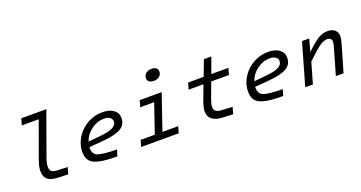

<svg xmlns="http://www.w3.org/2000/svg" viewBox="-41 -1363 3766 2005"><g transform="rotate(-20 1842.0 -361.0)"><path d="M200 -123Q200 -149 207 -179.5Q214 -210 230 -254L369 -638H181L202 -710H480L312 -243Q298 -204 293 -182Q288 -160 288 -139Q288 -104 306.5 -88Q325 -72 369 -70L483 -66L462 8L352 4Q273 2 236.5 -28.5Q200 -59 200 -123Z M1030 -62 1009 7Q938 7 886 2.5Q834 -2 798 -12Q735 -28 707.5 -63Q680 -98 680 -163Q680 -224 707.5 -283Q735 -342 784 -388Q832 -432 891.5 -456Q951 -480 1016 -480Q1095 -480 1140.5 -446.5Q1186 -413 1186 -355Q1186 -282 1125.5 -245.5Q1065 -209 933 -197L767 -183Q767 -180 767 -177Q767 -174 767 -171Q767 -102 821.5 -83Q876 -64 1030 -62ZM1099 -350Q1099 -377 1075 -394Q1051 -411 1011 -411Q934 -411 868.5 -362.5Q803 -314 779 -241L931 -256Q1016 -265 1057.5 -288Q1099 -311 1099 -350Z M1724 -677Q1724 -644 1700 -623.5Q1676 -603 1637 -603Q1604 -603 1586 -617Q1568 -631 1568 -657Q1568 -688 1592 -709Q1616 -730 1655 -730Q1688 -730 1706 -716.5Q1724 -703 1724 -677ZM1275 0 1296 -72H1453L1563 -393H1408L1429 -465H1673L1538 -72H1713L1693 0Z M2197 -393 2136 -229Q2125 -199 2119.5 -177Q2114 -155 2114 -138Q2114 -107 2133.5 -91.5Q2153 -76 2194 -74L2316 -67L2296 7L2190 3Q2107 0 2066 -31.5Q2025 -63 2025 -123Q2025 -144 2032 -172Q2039 -200 2053 -239L2111 -393H1946L1967 -465H2139L2205 -638H2288L2224 -465H2414L2394 -393Z M2872 -62 2851 7Q2780 7 2728 2.5Q2676 -2 2640 -12Q2577 -28 2549.5 -63Q2522 -98 2522 -163Q2522 -224 2549.5 -283Q2577 -342 2626 -388Q2674 -432 2733.5 -456Q2793 -480 2858 -480Q2937 -480 2982.5 -446.5Q3028 -413 3028 -355Q3028 -282 2967.5 -245.5Q2907 -209 2775 -197L2609 -183Q2609 -180 2609 -177Q2609 -174 2609 -171Q2609 -102 2663.5 -83Q2718 -64 2872 -62ZM2941 -350Q2941 -377 2917 -394Q2893 -411 2853 -411Q2776 -411 2710.5 -362.5Q2645 -314 2621 -241L2773 -256Q2858 -265 2899.5 -288Q2941 -311 2941 -350Z M3232 -465H3312L3275 -328Q3363 -412 3412.5 -442Q3462 -472 3518 -472Q3568 -472 3597 -446Q3626 -420 3626 -376Q3626 -363 3622.5 -344Q3619 -325 3611 -297L3525 0H3439L3524 -294Q3529 -311 3531.5 -324Q3534 -337 3534 -349Q3534 -371 3520.5 -382.5Q3507 -394 3483 -394Q3444 -394 3396.5 -359.5Q3349 -325 3250 -230L3184 0H3099Z"/></g></svg>

Font: Intel One Mono
Style: Italic
Weight: 400
Italic angle: -16°
Monospace: yes
Designer: Fred Shallcrass
Foundry: Frere-Jones Type LLC
Version: Version 1.400;hotconv 1.1.0;makeotfexe 2.6.0;FJTRelease1.4